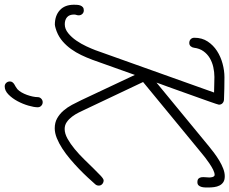

<svg xmlns="http://www.w3.org/2000/svg" viewBox="-101 -667 994 832"><g transform="rotate(90 396.0 -251.0)"><path d="M761.7 -203.1Q770.5 -203.1 777.3 -197.3Q784.2 -191.4 784.2 -182.1Q784.2 -172.9 778.3 -166.5Q766.1 -152.8 749.3 -134.5Q732.4 -116.2 712.2 -96.7Q691.9 -77.1 669.4 -58.1Q647 -39.1 624 -24.2Q601.1 -9.3 578.6 -0.2Q556.2 8.8 536.1 8.8Q511.2 8.8 492.7 -1.7Q474.1 -12.2 459.7 -28.8Q445.3 -45.4 434.3 -65.9Q423.3 -86.4 414.1 -106L304.7 -338.4L238.3 -152.3Q237.8 -151.9 237.8 -151.4Q229.5 -128.9 218.5 -106Q207.5 -83 192.9 -62.5Q178.2 -42 159.4 -25.6Q140.6 -9.3 117.2 0Q114.7 1 110.6 2.4Q106.4 3.9 102.1 5.1Q97.7 6.3 93.5 7.3Q89.4 8.3 86.9 8.3Q47.9 8.3 24.2 -13.2Q0.5 -34.7 0.5 -74.7Q0.5 -81.1 1 -88.6Q1.5 -96.2 3.9 -102.5Q6.3 -108.9 11.2 -113Q16.1 -117.2 24.9 -117.2Q34.2 -117.2 40.3 -110.8Q46.4 -104.5 46.4 -95.2Q46.4 -89.8 44.7 -85Q43 -80.1 43 -74.7Q43 -54.7 54.4 -44.7Q65.9 -34.7 85 -34.7Q105.5 -34.7 123.5 -49.3Q141.6 -64 156 -85Q170.4 -106 180.9 -128.7Q191.4 -151.4 197.3 -167L380.9 -681.6Q363.8 -681.6 347.2 -682.4Q330.6 -683.1 313.5 -683.1Q292 -683.1 270.5 -678.2Q249 -673.3 231.4 -662.8Q213.9 -652.3 201.9 -635.5Q189.9 -618.7 187 -595.2Q186 -586.9 180.7 -580.6Q175.3 -574.2 166 -574.2Q156.2 -574.2 149.9 -580.3Q143.6 -586.4 143.6 -596.2Q143.6 -629.4 159.7 -653.8Q175.8 -678.2 200.7 -694.3Q225.6 -710.4 255.9 -718.5Q286.1 -726.6 314.5 -726.6Q338.9 -726.6 363 -726.1Q387.2 -725.6 411.6 -724.6Q420.9 -724.1 427.2 -718.3Q433.6 -712.4 433.6 -702.6Q433.6 -701.2 429.9 -689.9Q426.3 -678.7 419.9 -660.9Q413.6 -643.1 405.5 -620.4Q397.5 -597.7 388.9 -574Q380.4 -550.3 372.1 -526.9Q363.8 -503.4 356.7 -483.9Q349.6 -464.4 344.5 -450.7Q339.4 -437 337.9 -432.1L616.2 -661.1Q627.4 -670.4 643.1 -682.1Q658.7 -693.8 675.8 -704.1Q692.9 -714.4 710.4 -721.2Q728 -728 743.7 -728Q759.8 -728 769.3 -721.7Q778.8 -715.3 783.9 -705.1Q789.1 -694.8 790.8 -681.9Q792.5 -668.9 792.5 -655.8Q792.5 -649.9 792.2 -641.8Q792 -633.8 789.8 -626.5Q787.6 -619.1 783 -614.3Q778.3 -609.4 769.5 -609.4Q758.3 -609.4 753.7 -614.5Q749 -619.6 748 -627.4Q747.1 -635.3 748 -644Q749 -652.8 749 -659.7Q749 -662.1 748.8 -666.3Q748.5 -670.4 747.3 -674.3Q746.1 -678.2 743.9 -681.2Q741.7 -684.1 737.8 -684.1Q728.5 -684.1 715.3 -677.5Q702.1 -670.9 688.5 -661.6Q674.8 -652.3 662.8 -643.1Q650.9 -633.8 644 -627.9L335.4 -374L453.6 -124.5Q459.5 -111.8 467.3 -95.9Q475.1 -80.1 485.4 -66.4Q495.6 -52.7 508.8 -43.5Q522 -34.2 539.1 -34.2Q558.6 -34.2 581.1 -46.6Q603.5 -59.1 626.2 -77.9Q648.9 -96.7 670.4 -118.7Q691.9 -140.6 710.2 -159.4Q728.5 -178.2 741.9 -190.7Q755.4 -203.1 761.7 -203.1ZM422.9 61Q431.6 61 438.2 67.1Q444.8 73.2 444.8 82.5Q444.8 98.6 437.7 122.8Q430.7 147 418.5 169.9Q406.2 192.9 389.6 209.2Q373 225.6 354.5 225.6Q345.2 225.6 339.1 219Q333 212.4 333 203.1Q333 196.3 336.7 191.7Q340.3 187 345.7 183.8Q351.1 180.7 356.7 177.5Q362.3 174.3 366.7 170.4Q374 163.6 380.4 152.6Q386.7 141.6 391.1 129.4Q395.5 117.2 398.2 104.7Q400.9 92.3 400.9 82.5Q400.9 73.7 407.5 67.4Q414.1 61 422.9 61Z"/></g></svg>

Font: Helvetia Verbundene
Style: Regular
Weight: 400
Designer: Peter Wiegel, original typeface by Carl Albert Fahrenwaldt 1901
Foundry: Peter Wiegel
Version: Version 2.000